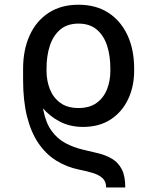

<svg xmlns="http://www.w3.org/2000/svg" viewBox="-20 -573 674 824"><path d="M517.6 231.4H435.5Q435.5 206.5 420.9 192.4Q406.2 178.2 380.1 169.9Q354 161.6 318.8 154.8Q264.6 143.6 220.5 115.7Q176.3 87.9 144.5 41Q112.8 -5.9 95.9 -73.5Q79.1 -141.1 79.1 -231V-274.9L161.6 -273.4V-230Q155.8 -151.4 166.5 -97.9Q177.2 -44.4 201.7 -11Q226.1 22.5 260.5 41Q294.9 59.6 336.4 69.3Q371.6 77.1 404.1 85.4Q436.5 93.8 462.2 109.4Q487.8 125 502.7 153.6Q517.6 182.1 517.6 231.4ZM336.4 -28.3Q280.3 -28.3 236.1 -51.5Q191.9 -74.7 160.2 -113Q128.4 -151.4 109.4 -196.3Q103.5 -210.4 96.4 -222.2Q89.4 -233.9 84.2 -244.9Q79.1 -255.9 79.1 -267.6V-277.3Q79.1 -358.9 107.2 -420.9Q135.3 -482.9 188.5 -517.8Q241.7 -552.7 316.9 -552.7Q392.1 -552.7 445.3 -518.1Q498.5 -483.4 527.1 -421.9Q555.7 -360.4 555.7 -279.3V-269Q555.7 -201.2 529.5 -146.5Q503.4 -91.8 454.6 -60.1Q405.8 -28.3 336.4 -28.3ZM316.9 -109.4Q364.7 -109.4 395 -131.6Q425.3 -153.8 439.5 -190.2Q453.6 -226.6 453.6 -269V-279.3Q453.6 -334 439.5 -377.4Q425.3 -420.9 395 -446.3Q364.7 -471.7 316.9 -471.7Q269 -471.7 238.8 -446.3Q208.5 -420.9 194.1 -377.4Q179.7 -334 179.7 -279.3V-269Q179.7 -226.6 194.1 -190.2Q208.5 -153.8 238.8 -131.6Q269 -109.4 316.9 -109.4Z"/></svg>

Font: Inter Variable LoSnoCo
Style: Regular
Weight: 400
Designer: Rasmus Andersson
Foundry: rsms
Version: Version 4.000;git-a52131595; featfreeze: case,dlig,ss01,ss02